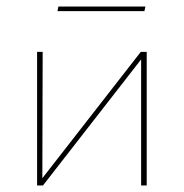

<svg xmlns="http://www.w3.org/2000/svg" viewBox="-20 -565 560 585"><path d="M423 -545 420 -531H155L158 -545ZM427 -407V0H410V-384L111 0H93V-407H110L109 -22L409 -407Z"/></svg>

Font: EauTest Thin
Style: Italic
Weight: 250
Italic angle: -12°
Designer: Christian Thalmann (Catharsis Fonts)
Version: Version 0.001;PS 000.001;hotconv 1.0.88;makeotf.lib2.5.64775